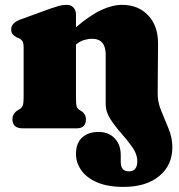

<svg xmlns="http://www.w3.org/2000/svg" viewBox="-20 -516 720 772"><path d="M405 -98V-296Q405 -360 350.5 -360Q334.5 -360 317.8 -355Q301 -350 285.5 -337V-123.5Q285.5 -98.5 288.2 -88.8Q291 -79 298.5 -74.5L308 -69Q325.5 -56.5 325.5 -36.5Q325.5 0 288.5 0H71.5Q30 0 30 -36.5Q30 -59.5 52.5 -73.5L61.5 -78.5Q68 -83.5 71.5 -92.2Q75 -101 75 -123.5V-324.5Q75 -343.5 70 -350.8Q65 -358 56.5 -362.5L47.5 -365.5Q37 -371 31 -378.2Q25 -385.5 25 -398Q25 -423 60.5 -437L180 -480.5Q203 -488.5 217.5 -492.5Q232 -496.5 249 -496.5Q265.5 -496.5 275.5 -485.5Q285.5 -474.5 285.5 -458V-406.5Q343 -455.5 387.8 -476Q432.5 -496.5 471 -496.5Q535.5 -496.5 575.5 -454.5Q615.5 -412.5 615.5 -341.5L614 -141Q613.5 -105.5 628.5 -69.8Q643.5 -34 658.2 2.2Q673 38.5 673 76Q673 148.5 620.2 192Q567.5 235.5 476.5 235.5Q412.5 235.5 370 217Q327.5 198.5 306.5 168.2Q285.5 138 285.5 103Q285.5 59.5 310.2 37Q335 14.5 375.5 14.5Q417 14.5 441.2 40.2Q465.5 66 465.5 107.5V135Q465.5 173 498 173Q532 173 532 132.5Q532 104.5 512.8 76.8Q493.5 49 468.5 21Q443.5 -7 424.2 -36.5Q405 -66 405 -98Z"/></svg>

Font: Fraunces 9pt Soft Black
Style: Regular
Weight: 900
Version: Version 1.000;[b76b70a41]